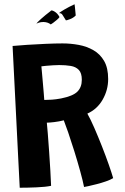

<svg xmlns="http://www.w3.org/2000/svg" viewBox="-20 -867 587 900"><path d="M72.5 13Q69.5 -43 65.5 -124.2Q61.5 -205.5 56.8 -298.2Q52 -391 47.5 -482.8Q43 -574.5 39 -651.5Q64.5 -654 106.8 -656.8Q149 -659.5 194 -661.5Q239 -663.5 273 -663.5Q311.5 -663.5 349.2 -656.5Q387 -649.5 418.2 -631.5Q449.5 -613.5 468.2 -581Q487 -548.5 487 -496.5Q487 -445 461.2 -400Q435.5 -355 389.5 -334.5Q404 -309 422 -267.8Q440 -226.5 458 -180.8Q476 -135 490 -95Q504 -55 510.5 -32Q497.5 -24 476.5 -16.8Q455.5 -9.5 433.2 -3.8Q411 2 394.5 5.5Q378 9 374 9.5Q368.5 -19 356 -64.2Q343.5 -109.5 328.5 -157.8Q313.5 -206 299.8 -245.8Q286 -285.5 279 -303Q257.5 -297.5 234.8 -294.8Q212 -292 199.5 -292Q201 -278.5 204 -241.5Q207 -204.5 210.2 -157.8Q213.5 -111 216 -67.2Q218.5 -23.5 219.5 4Q193.5 9.5 151 11.2Q108.5 13 72.5 13ZM187.5 -398.5Q205 -398.5 223.2 -399.8Q241.5 -401 266 -405.5Q321.5 -416.5 342.5 -437.2Q363.5 -458 363.5 -493Q363.5 -524.5 349.5 -539.2Q335.5 -554 311.5 -558Q287.5 -562 257.5 -562Q246.5 -562 229.2 -561Q212 -560 196 -558.5Q180 -557 174 -556Q175 -545.5 177 -523.2Q179 -501 181.2 -475.5Q183.5 -450 185.2 -428.8Q187 -407.5 187.5 -398.5ZM329.5 -847Q330 -848 335 -794.5Q324.5 -783.5 309 -777.5Q293.5 -771.5 289 -771.5Q278.5 -787.5 273.2 -796.8Q268 -806 256.5 -805.5Q260.5 -809.5 280.8 -821.8Q301 -834 329.5 -847ZM217 -815Q220 -822 235 -813.2Q250 -804.5 259 -787Q256 -782 247 -774.2Q238 -766.5 229.2 -760Q220.5 -753.5 218 -752.5Q204.5 -763 185.8 -763.8Q167 -764.5 150.5 -756Q153 -761 172.5 -778.5Q192 -796 217 -815Z"/></svg>

Font: Grandstander SemiBold
Style: Regular
Weight: 600
Designer: Tyler Finck
Foundry: Etcetera Type Co
Version: Version 1.200; ttfautohint (v1.8.3)